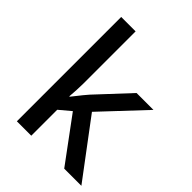

<svg xmlns="http://www.w3.org/2000/svg" viewBox="-215 -875 989 989"><g transform="rotate(45 279.5 -380.0)"><path d="M188 -380Q188 -359 186.5 -332Q185 -305 183 -282H186Q194 -292 205.5 -306.5Q217 -321 229 -336Q241 -351 251 -362L416 -539H539L322 -308L553 0H428L250 -241L188 -189V0H83V-760H188Z"/></g></svg>

Font: Noto Sans Thai Medium
Style: Regular
Weight: 500
Designer: Monotype Design Team
Foundry: Monotype Imaging Inc.
Version: Version 2.001